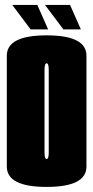

<svg xmlns="http://www.w3.org/2000/svg" viewBox="-20 -749 376 774"><path d="M168 4.5Q7.5 4.5 7.5 -77.5V-524.5Q7.5 -606.5 168 -606.5Q328.5 -606.5 328.5 -524.5V-77.5Q328.5 4.5 168 4.5ZM168 -108Q176.5 -108 176.5 -134.5V-467Q176.5 -494 168 -494Q159.5 -494 159.5 -467V-134.5Q159.5 -108 168 -108ZM235.5 -630.5 161.5 -729H262.5L306 -630.5ZM103.5 -630.5 29.5 -729H130.5L174 -630.5Z"/></svg>

Font: Anybody UltraCondensed ExtraBold
Style: Regular
Weight: 800
Width: 1
Designer: Tyler Finck
Foundry: Etcetera Type Company
Version: Version 1.010; ttfautohint (v1.8.3) -l 8 -r 50 -G 200 -x 14 